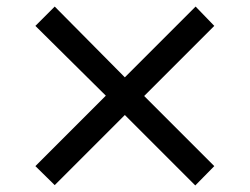

<svg xmlns="http://www.w3.org/2000/svg" viewBox="-20 -658 762 586"><path d="M576 -92 361 -307 147 -93 88 -151 303 -366 88 -579 147 -638 361 -422 577 -638 634 -579 420 -365 634 -151Z"/></svg>

Font: SUITE Medium
Style: Regular
Weight: 500
Designer: Sun
Foundry: Sun
Version: Version 2.040